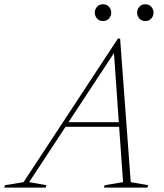

<svg xmlns="http://www.w3.org/2000/svg" viewBox="-80 -856 746 876"><path d="M516.5 -25 596 -11 592.5 0H394L397.5 -11L481.5 -25L463.5 -277.5H219L53 -25L132 -11L128.5 0H-60.5L-57.5 -11L27.5 -25L458 -680H468ZM232.5 -298.5H462L440 -614ZM390 -760Q372.5 -760 362.5 -771.8Q352.5 -783.5 352.5 -798Q352.5 -813 362.5 -824.8Q372.5 -836.5 390 -836.5Q407.5 -836.5 417.5 -824.8Q427.5 -813 427.5 -798Q427.5 -783.5 417.5 -771.8Q407.5 -760 390 -760ZM583 -760Q565.5 -760 555.5 -771.8Q545.5 -783.5 545.5 -798Q545.5 -813 555.5 -824.8Q565.5 -836.5 583 -836.5Q600.5 -836.5 610.5 -824.8Q620.5 -813 620.5 -798Q620.5 -783.5 610.5 -771.8Q600.5 -760 583 -760Z"/></svg>

Font: Newsreader 16pt ExtraLight
Style: Italic
Weight: 275
Italic angle: -17°
Designer: Hugues Gentile
Foundry: Production Type
Version: Version 1.003; ttfautohint (v1.8.3)